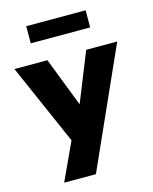

<svg xmlns="http://www.w3.org/2000/svg" viewBox="-149 -787 840 1052"><g transform="rotate(-15 271.5 -261.0)"><path d="M82 180 181 -34 -20 -492H167L275 -213L387 -492H563L262 180ZM103 -605V-702H440V-605Z"/></g></svg>

Font: Nunito Sans Black
Style: Regular
Weight: 900
Designer: Vernon Adams
Foundry: Vernon Adams
Version: Version 3.006; ttfautohint (v1.8.3)